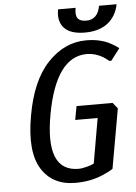

<svg xmlns="http://www.w3.org/2000/svg" viewBox="-59 -925 695 980"><g transform="rotate(-5 288.0 -435.0)"><path d="M403 -750Q329 -750 297 -784.5Q265 -819 276 -880H366Q359 -843 371 -826.5Q383 -810 414 -810Q474 -810 486 -880H576Q564 -819 520 -784.5Q476 -750 403 -750ZM288 10Q170 10 114.5 -80Q59 -170 91 -350Q122 -529 208 -619.5Q294 -710 405 -710Q477 -710 529 -682Q554 -669 570 -655L524 -595H514Q502 -605 484 -617Q444 -640 402 -640Q244 -640 191 -350Q138 -60 310 -60Q321 -60 333 -62.5Q345 -65 355 -67.5Q365 -70 373 -73Q381 -76 385 -78L389 -80L429 -310H314L327 -380H512L536 -350L482 -45Q460 -30 428 -17Q365 10 288 10Z"/></g></svg>

Font: Scada
Style: Italic
Weight: 400
Italic angle: -10°
Designer: Jovanny Lemonad
Foundry: Jovanny Lemonad
Version: Version 4.100;PS 004.100;hotconv 1.0.88;makeotf.lib2.5.64775